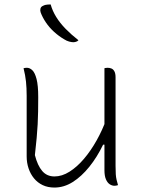

<svg xmlns="http://www.w3.org/2000/svg" viewBox="-20 -833 640 864"><path d="M101 -528Q114 -528 125.5 -517Q137 -506 144.5 -477.5Q152 -449 152 -396Q152 -361 151.5 -331.5Q151 -302 149.5 -273.5Q148 -245 145 -212Q142 -179 137 -135Q149 -88 170 -63.5Q191 -39 225 -39Q259 -39 293 -60.5Q327 -82 358 -118.5Q389 -155 415 -201.5Q441 -248 459 -298V-182H444Q417 -126 382 -82.5Q347 -39 307.5 -14Q268 11 225 11Q195 11 172 0Q149 -11 133 -30.5Q117 -50 108.5 -75.5Q100 -101 100 -129Q100 -175 100 -220.5Q100 -266 100 -311.5Q100 -357 100 -402Q100 -437 97 -465.5Q94 -494 86 -526Q90 -527 93.5 -527.5Q97 -528 101 -528ZM464 -528Q474 -528 482 -524.5Q490 -521 495 -511.5Q500 -502 500 -485Q500 -418 500 -352Q500 -286 500 -220Q500 -154 500 -87Q500 -63 501 -49Q502 -35 504.5 -24.5Q507 -14 511 0Q509 1 506 1.5Q503 2 500.5 2.5Q498 3 495 3Q484 3 473.5 -4Q463 -11 456.5 -26.5Q450 -42 450 -67Q450 -145 450 -221Q450 -297 450 -373Q450 -449 450 -526Q452 -527 454 -527Q456 -527 458.5 -527.5Q461 -528 464 -528ZM208 -813Q216 -784 233 -756.5Q250 -729 275.5 -703Q301 -677 333 -652Q329 -647 322 -645Q315 -643 310 -643Q302 -643 291 -646Q280 -649 269 -656Q245 -670 223.5 -689.5Q202 -709 186.5 -732Q171 -755 163 -777Q160 -785 162 -794Q164 -803 174 -807Q180 -810 184.5 -811Q189 -812 195 -812.5Q201 -813 208 -813Z"/></svg>

Font: Recursive Monospace Casual Light
Style: Regular
Weight: 300
Version: Version 1.047